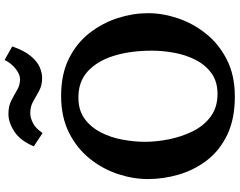

<svg xmlns="http://www.w3.org/2000/svg" viewBox="-120 -874 1010 809"><g transform="rotate(-90 384.5 -469.0)"><path d="M383 16Q288 16 221.5 -16Q155 -48 114 -101.5Q73 -155 54 -220Q35 -285 35 -350Q35 -413 56.5 -477.5Q78 -542 121.5 -596Q165 -650 231 -683Q297 -716 386 -716Q477 -716 543 -683Q609 -650 651 -595.5Q693 -541 713.5 -477Q734 -413 734 -350Q734 -288 712.5 -224Q691 -160 647.5 -105.5Q604 -51 538 -17.5Q472 16 383 16ZM394 -57Q446 -57 481 -82.5Q516 -108 537 -149Q558 -190 567 -238.5Q576 -287 576 -333Q576 -425 554 -495Q532 -565 487.5 -605Q443 -645 373 -643Q322 -642 287 -615.5Q252 -589 231 -547.5Q210 -506 201 -457Q192 -408 192 -362Q192 -315 202.5 -262Q213 -209 236 -162Q259 -115 298 -86Q337 -57 394 -57ZM594 -922Q576 -871 553 -843.5Q530 -816 506 -806Q482 -796 461 -796Q430 -796 407 -808.5Q384 -821 362.5 -833.5Q341 -846 313 -846Q294 -846 271.5 -835Q249 -824 229 -794L173 -831Q196 -887 234.5 -912.5Q273 -938 309 -938Q342 -938 365.5 -926Q389 -914 410 -901.5Q431 -889 456 -889Q476 -889 499.5 -907.5Q523 -926 537 -954Z"/></g></svg>

Font: Lora
Style: Bold
Weight: 700
Designer: Olga Karpushina, Alexei Vanyashin (Cyrillic)
Foundry: Cyreal
Version: Version 3.006; ttfautohint (v1.8.4.7-5d5b);gftools[0.9.30]